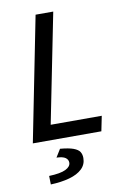

<svg xmlns="http://www.w3.org/2000/svg" viewBox="-96 -712 664 996"><g transform="rotate(-10 236.0 -214.5)"><path d="M34 0 164 -655H257L142 -79H411L395 0ZM89 226 88 181Q148 179 175.5 165.5Q203 152 203 131Q203 115 189 105Q175 95 142 94L168 52Q214 56 238 65Q262 74 270.5 87.5Q279 101 279 120Q279 154 255 177Q231 200 188 212Q145 224 89 226Z"/></g></svg>

Font: Source Sans 3 Medium
Style: Italic
Weight: 500
Italic angle: -11°
Designer: Paul D. Hunt
Foundry: Adobe
Version: Version 3.052;hotconv 1.1.0;makeotfexe 2.6.0